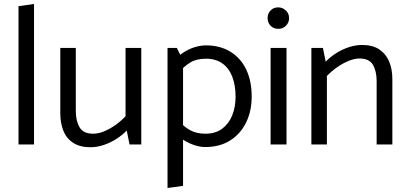

<svg xmlns="http://www.w3.org/2000/svg" viewBox="-20 -726 2051 965"><path d="M151 0V-706L73 -695V0Z M611 -485V-142Q589 -118 560 -97.5Q531 -77 502.5 -65.5Q474 -54 448 -54Q399 -54 380 -86Q361 -118 361 -168V-485H283V-157Q283 -108 298.5 -69Q314 -30 348 -8Q382 14 435 14Q467 14 500.5 3Q534 -8 564.5 -27.5Q595 -47 617 -70L631 0H690V-485Z M900 208V-422L869 -485H822V219ZM876 -359Q905 -393 936.5 -412Q968 -431 1015 -431Q1065 -431 1098.5 -406.5Q1132 -382 1148 -339Q1164 -296 1164 -240Q1164 -188 1147 -146Q1130 -104 1096.5 -79Q1063 -54 1013 -54Q966 -54 934 -72.5Q902 -91 874 -122L850 -68Q871 -43 898.5 -25Q926 -7 955.5 3Q985 13 1011 13Q1084 13 1136 -19.5Q1188 -52 1216.5 -109.5Q1245 -167 1245 -241Q1245 -318 1218 -375.5Q1191 -433 1139 -465.5Q1087 -498 1014 -498Q989 -498 959 -489Q929 -480 901 -461.5Q873 -443 852 -416Z M1420 0V-485H1340V0ZM1379 -581Q1401 -581 1417 -596.5Q1433 -612 1433 -635Q1433 -658 1416.5 -673.5Q1400 -689 1378 -689Q1355 -689 1340 -673.5Q1325 -658 1325 -635Q1325 -612 1340 -596.5Q1355 -581 1379 -581Z M1623 0V-344Q1647 -369 1675 -388.5Q1703 -408 1732.5 -420Q1762 -432 1786 -432Q1836 -432 1854.5 -400Q1873 -368 1873 -318V0H1952V-328Q1952 -378 1936 -416.5Q1920 -455 1886.5 -477.5Q1853 -500 1800 -500Q1768 -500 1734 -489Q1700 -478 1670 -459Q1640 -440 1617 -416L1603 -485H1545V0Z"/></svg>

Font: Catamaran
Style: Regular
Weight: 400
Designer: Pria Ravichandran
Version: Version 2.000